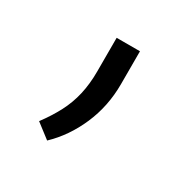

<svg xmlns="http://www.w3.org/2000/svg" viewBox="-69 -147 328 338"><g transform="rotate(30 95.0 22.0)"><path d="M127 -20.5Q127 24.4 109.9 63.7Q92.8 103 64 130.4L34.7 107.9Q49.3 88.4 59.6 68.8Q69.8 49.3 74.7 27.8Q79.6 6.3 79.6 -19V-87.4H127Z"/></g></svg>

Font: Heebo ExtraLight
Style: Regular
Weight: 250
Designer: Oded Ezer
Foundry: Ezer Type House
Version: Version 3.100